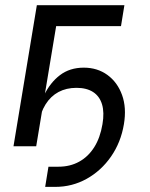

<svg xmlns="http://www.w3.org/2000/svg" viewBox="-20 -566 582 743"><path d="M154.8 157.2 167.5 79.1H206.5Q251 79.1 286.1 59.8Q321.3 40.5 344.5 3.9Q367.7 -32.7 376.5 -85.4Q384.3 -130.9 374.8 -162.4Q365.2 -193.8 340.1 -210Q314.9 -226.1 275.9 -226.1Q236.8 -226.1 206.5 -210Q176.3 -193.8 156.5 -162.4Q136.7 -130.9 128.9 -85.4H116.2Q126.5 -147 150.1 -196.5Q173.8 -246.1 211.9 -275.1Q250 -304.2 304.2 -304.2Q356.9 -304.2 395.8 -275.9Q434.6 -247.6 452.4 -198.2Q470.2 -148.9 459.5 -85.4Q447.8 -15.1 409.7 39.8Q371.6 94.7 315.4 126Q259.3 157.2 193.8 157.2ZM461.4 -545.9 448.2 -464.8H197.3L120.1 0H32.2L122.6 -545.9Z"/></svg>

Font: Adwaita Sans
Style: Italic
Weight: 400
Italic angle: -9.39999°
Designer: Rasmus Andersson
Foundry: rsms
Version: Version 4.001;git-9221beed3